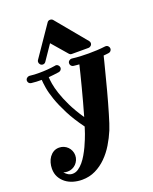

<svg xmlns="http://www.w3.org/2000/svg" viewBox="-246 -923 1047 1314"><g transform="rotate(-20 278.0 -266.0)"><path d="M606.9 -492.2Q606.9 -482.4 600.3 -475.1Q593.8 -467.8 584 -466.8Q574.7 -465.3 565.7 -464.6Q556.6 -463.9 546.9 -462.9Q543.5 -449.2 537.4 -424.6Q531.2 -399.9 522.9 -368.2Q514.6 -336.4 505.1 -299.3Q495.6 -262.2 485.4 -223.6Q475.1 -185.1 464.4 -147Q453.6 -108.9 443.6 -75Q433.6 -41 424.6 -13.4Q415.5 14.2 408.2 32.2Q388.2 80.1 360.6 125.7Q333 171.4 297.1 207Q261.2 242.7 216.8 264.4Q172.4 286.1 119.1 286.1Q85.9 286.1 55.2 277.1Q24.4 268.1 1 250Q-22.5 231.9 -36.6 205.8Q-50.8 179.7 -50.8 145Q-50.8 123 -44.7 101.3Q-38.6 79.6 -26.6 62.7Q-14.6 45.9 2.9 35.4Q20.5 24.9 43.9 24.9Q62 24.9 77.9 31.7Q93.8 38.6 105.5 50.3Q117.2 62 124 77.9Q130.9 93.8 130.9 111.8Q130.9 129.9 124 145.8Q117.2 161.6 105.5 173.6Q93.8 185.5 77.9 192.4Q62 199.2 43.9 199.2Q35.6 199.2 28.3 197.8Q21 196.3 14.2 193.8Q25.4 208 40 216.6Q54.7 225.1 71.8 225.1Q93.3 225.1 112.8 212.2Q132.3 199.2 149.7 178.7Q167 158.2 181.6 132.8Q196.3 107.4 208.3 82Q220.2 56.6 229 34.2Q237.8 11.7 243.2 -2.9Q247.1 -13.7 250.7 -25.6Q254.4 -37.6 258.8 -50.8Q205.1 -124 172.9 -187.5Q140.6 -251 122.8 -302.2Q105 -353.5 98.9 -391.4Q92.8 -429.2 91.8 -451.2Q73.2 -451.2 54.4 -451.9Q35.6 -452.6 17.1 -455.1Q7.3 -456.1 0.7 -463.1Q-5.9 -470.2 -5.9 -480Q-5.9 -490.7 2.2 -498.3Q10.3 -505.9 20 -505.9H22.9Q40 -503.4 57.9 -502.7Q75.7 -502 94.2 -502Q122.6 -502 151.6 -504.2Q180.7 -506.3 210.9 -511.2Q212.9 -512.2 214.8 -512.2Q226.1 -512.2 233.6 -503.9Q241.2 -495.6 241.2 -485.8Q241.2 -477.1 235.1 -469.7Q229 -462.4 219.2 -460.9Q199.2 -458 180.4 -455.8Q161.6 -453.6 143.1 -452.1Q143.6 -434.6 148.7 -402.8Q153.8 -371.1 168.2 -327.6Q182.6 -284.2 208.7 -230Q234.9 -175.8 277.8 -112.8Q291.5 -159.7 305.4 -211.2Q319.3 -262.7 331.8 -310.5Q344.2 -358.4 354.2 -398.4Q364.3 -438.5 370.1 -462.9Q360.4 -463.9 349.9 -464.6Q339.4 -465.3 329.1 -466.8Q319.3 -467.8 312.7 -475.1Q306.2 -482.4 306.2 -492.2Q306.2 -503.9 314.5 -511Q322.8 -518.1 332 -518.1H335Q365.2 -514.2 395.3 -512.7Q425.3 -511.2 456.1 -511.2Q486.3 -511.2 516.8 -512.7Q547.4 -514.2 578.1 -518.1H581.1Q592.3 -518.1 599.6 -510Q606.9 -502 606.9 -492.2ZM345.7 -547.4Q334.5 -547.4 326.7 -556.6L231 -667.5L156.7 -558.6Q148.9 -547.4 135.7 -547.4Q124.5 -547.4 117.2 -555.7Q109.9 -564 109.9 -573.7Q109.9 -582 113.8 -587.4L264.6 -807.6Q268.1 -813 273.4 -815.7Q278.8 -818.4 284.7 -818.4Q298.3 -818.4 305.7 -809.6L487.8 -589.4Q493.7 -582 493.7 -573.7Q493.7 -562.5 485.4 -554.9Q477.1 -547.4 467.8 -547.4Z"/></g></svg>

Font: Ribeye
Style: Regular
Weight: 400
Designer: Astigmatic (AOETI)
Foundry: Astigmatic (AOETI)
Version: Version 1.000